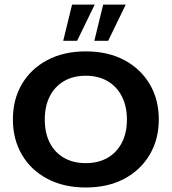

<svg xmlns="http://www.w3.org/2000/svg" viewBox="-20 -822 762 852"><path d="M360.6 10Q263 10 190.1 -28.6Q117.2 -67.2 77.2 -135.6Q37.2 -204 37.2 -292Q37.2 -380.8 77.2 -448.8Q117.2 -516.8 190.1 -555.4Q263 -594 360.6 -594Q458.8 -594 531.4 -555.4Q603.9 -516.8 644.3 -448.8Q684.7 -380.8 684.7 -292Q684.7 -204 644.3 -135.6Q603.9 -67.2 531.4 -28.6Q458.8 10 360.6 10ZM360.6 -98.1Q416.4 -98.1 457.2 -121.6Q498.1 -145 520.6 -188.6Q543.2 -232.1 543.2 -291.3Q543.2 -350.7 520.6 -394.5Q498.1 -438.2 457.2 -462.1Q416.4 -485.9 360.6 -485.9Q305 -485.9 264 -462.1Q223 -438.2 200.8 -394.5Q178.7 -350.7 178.7 -291.3Q178.7 -232.1 200.8 -188.6Q223 -145 264 -121.6Q305 -98.1 360.6 -98.1ZM260.5 -640.8 299.7 -801.5H400.2L322.1 -640.8ZM398.6 -640.8 437.8 -801.5H538L459.9 -640.8Z"/></svg>

Font: Rokkitt SemiBold
Style: Regular
Weight: 600
Designer: Vernon Adams
Foundry: Vernon Adams
Version: Version 3.103